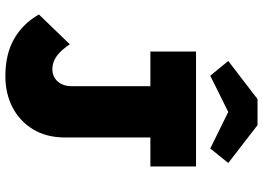

<svg xmlns="http://www.w3.org/2000/svg" viewBox="-152 -817 979 715"><g transform="rotate(90 337.5 -459.5)"><path d="M264 10Q181 10 124 -23Q67 -56 34 -115L145 -230Q166 -198 188.5 -181.5Q211 -165 237 -165Q266 -165 283.5 -185Q301 -205 301 -237V-530H172V-700H600V-530H492V-213Q492 -143 461.5 -93Q431 -43 379.5 -16.5Q328 10 264 10ZM262 -753 207 -820 349 -929H446L587 -820L533 -753L397 -820Z"/></g></svg>

Font: Lexend ExtraBold
Style: Regular
Weight: 800
Designer: Bonnie Shaver-Troup, Thomas Jockin
Foundry: Lexend
Version: Version 1.007; ttfautohint (v1.8.3)